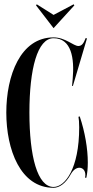

<svg xmlns="http://www.w3.org/2000/svg" viewBox="-20 -886 445 914"><path d="M330.5 -865.5 235 -815 155 -865.5 151.5 -860.5 235 -752 334 -860.5ZM353.5 -330C355.5 -321 357 -301 357 -280C357 -82 289 4 235 4C158 4 120 -142 120 -350C120 -558 158 -704 235 -704C320 -704 335 -609 326 -510L323 -477H327L394 -703L388 -705C378 -679 369 -667 353 -667C330 -667 291 -708 235 -708C77 -708 10 -526 10 -350C10 -174 77 8 235 8C261.5 8 292.5 -11.5 317.5 -57.5C329.5 -78.5 344.5 -87.5 358 -87.5C377 -87.5 391 -69 385 -40H391C395.5 -60.5 398 -85 398 -112C398 -177.5 384.5 -258 359.5 -332Z"/></svg>

Font: Picaflor 96 pt
Style: Regular
Weight: 400
Designer: Ariel Martín Pérez
Foundry: Tunera Type Foundry
Version: Version 1.000;hotconv 1.0.109;makeotfexe 2.5.65596